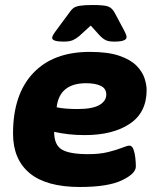

<svg xmlns="http://www.w3.org/2000/svg" viewBox="-20 -738 640 766"><path d="M299 8Q165 8 98.5 -47Q32 -102 32 -205Q32 -361 112 -446Q192 -531 338 -531Q411 -531 456 -515.5Q501 -500 524.5 -476Q548 -452 556.5 -426Q565 -400 565 -379Q565 -289 497.5 -244Q430 -199 318 -199Q283 -199 253 -202.5Q223 -206 196 -212Q196 -160 226.5 -141.5Q257 -123 332 -123Q378 -123 412 -131.5Q446 -140 467 -148.5Q488 -157 496 -157Q507 -157 512.5 -142Q518 -127 520 -107.5Q522 -88 522 -74Q522 -45 466 -18.5Q410 8 299 8ZM289 -303Q349 -303 376.5 -319Q404 -335 404 -361Q404 -385 382 -395.5Q360 -406 324 -406Q217 -406 206 -310Q224 -306 246.5 -304.5Q269 -303 289 -303ZM234 -572Q188 -572 188 -587Q188 -595 203 -615L257 -688Q264 -699 272.5 -705.5Q281 -712 298.5 -715Q316 -718 350 -718Q398 -718 413 -711.5Q428 -705 437 -688L476 -615Q480 -607 482.5 -601Q485 -595 485 -590Q485 -572 436 -572Q414 -572 402.5 -577.5Q391 -583 380 -594L342 -636L296 -594Q284 -584 271 -578Q258 -572 234 -572Z"/></svg>

Font: Asap Semi Expanded Semi Expanded ExtraBold
Style: Italic
Weight: 800
Width: 6
Italic angle: -6°
Designer: Pablo Cosgaya
Foundry: Omnibus-Type
Version: Version 3.001; ttfautohint (v1.8.4.7-5d5b)